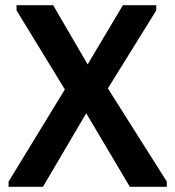

<svg xmlns="http://www.w3.org/2000/svg" viewBox="-20 -720 676 740"><path d="M13 0H145.5L312.3 -283.5L480.5 0H623V-20L395.8 -379.3L582.3 -680V-700H453.7L317.8 -471.8L184.8 -700H43.7V-680L230 -375.3L13 -20Z"/></svg>

Font: Tilda Sans VF
Style: Regular
Weight: 400
Designer: ParaType Ltd
Foundry: ParaType Ltd
Version: Version 1.010